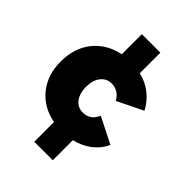

<svg xmlns="http://www.w3.org/2000/svg" viewBox="-247 -820 1094 1094"><g transform="rotate(45 300.0 -273.5)"><path d="M385 -2V160H236V1Q136 -18 77.5 -90.5Q19 -163 19 -270Q19 -379 77.5 -452Q136 -525 236 -545V-707H385V-541Q442 -528 485.5 -493.5Q529 -459 555 -409L400 -333Q386 -359 363.5 -373Q341 -387 313 -387Q273 -387 248 -355Q223 -323 223 -271Q223 -218 247.5 -185.5Q272 -153 313 -153Q374 -153 399 -213L556 -134Q532 -83 488 -49.5Q444 -16 385 -2Z"/></g></svg>

Font: Gontserrat ExtraBold
Style: Regular
Weight: 800
Designer: Julieta Ulanovsky
Foundry: Julieta Ulanovsky
Version: Version 6.001